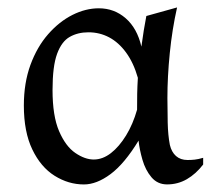

<svg xmlns="http://www.w3.org/2000/svg" viewBox="-20 -484 570 516"><path d="M205.6 11.7Q164 11.7 126.8 -11.6Q89.6 -34.9 66.9 -82.2Q44.1 -129.4 44.1 -200.4Q44.1 -261.1 61.8 -309.6Q79.6 -358.1 109.4 -392.1Q139.3 -426.1 174.7 -443.9Q210.2 -461.7 245.6 -461.7Q287.1 -461.7 317.9 -434.8Q348.7 -407.9 360 -358.7Q362.8 -380.3 366.4 -402.3Q369.9 -424.2 373.3 -441L455.9 -464Q442.7 -405.4 436.3 -341.4Q429.9 -277.4 429.9 -220.3Q429.9 -188.6 430.7 -154.4Q431.5 -120.2 436.5 -94.6Q441 -75.4 453 -64.7Q465.1 -54 484 -54Q494.1 -54 503.2 -55Q512.3 -55.9 526 -59.9V-41.9Q506.6 -16.6 482.3 -2.5Q458 11.6 429 11.6Q403.3 11.6 387 -7.7Q370.8 -26.9 362.8 -54.7Q354.8 -82.4 352.4 -106.1Q314.5 -43.9 277.1 -16.1Q239.7 11.7 205.6 11.7ZM232 -55.3Q255.9 -55.3 278.2 -72.6Q300.4 -89.9 318.9 -120.1Q337.4 -150.4 348.4 -189.2Q348.3 -212.9 348.7 -232.1Q349.1 -251.4 350.5 -274.9Q339 -315.2 318.9 -342.7Q298.9 -370.1 273.2 -383.7Q247.6 -397.2 217.7 -397.2Q189.2 -397.2 167.5 -384.9Q145.7 -372.7 133.4 -339.3Q121.2 -305.9 121.2 -242.1Q121.2 -172.5 138.7 -131.7Q156.3 -90.8 182.2 -73.1Q208.1 -55.3 232 -55.3Z"/></svg>

Font: Ancizar Serif Light
Style: Regular
Weight: 300
Designer: Cesar Puertas, Viviana Monsalve, Julian Moncada, Julian Prieto, Jose Castro, Felipe Aragon, Mariel Hernandez, Sara Alarc
Version: Version 8.100